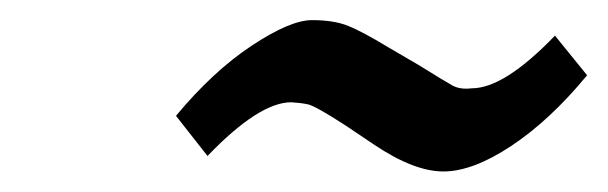

<svg xmlns="http://www.w3.org/2000/svg" viewBox="-20 -293 592 187"><path d="M439.5 -207Q471.2 -207 520.5 -258.3L551.8 -219.7Q515.6 -175.8 478 -150.9Q440.4 -126 411.9 -126Q383.3 -126 344.7 -151.9L316.4 -170.9Q287.1 -189.9 279.8 -191.4Q272.5 -192.9 263.7 -193.4Q232.4 -193.4 182.1 -141.1L151.4 -180.2Q187.5 -223.6 225.1 -248.5Q262.7 -273.4 283.9 -273.4Q305.2 -273.4 319.1 -267.8Q333 -262.2 357.9 -247.1L387.2 -230Q413.1 -213.9 420.7 -209.7Q428.2 -205.6 439.5 -207Z"/></svg>

Font: RIT Rachana
Style: Bold Italic
Weight: 700
Designer: Hussain KH
Version: 1.4.7